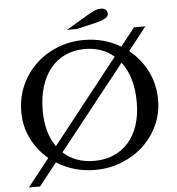

<svg xmlns="http://www.w3.org/2000/svg" viewBox="-65 -1021 1073 1163"><g transform="rotate(-5 471.5 -439.5)"><path d="M473 -780Q535 -780 591 -764.5Q647 -749 695 -720L782 -830H851L740 -689Q809 -634 849 -554.5Q889 -475 889 -379Q889 -298 856.5 -227Q824 -156 768 -103.5Q712 -51 636 -20.5Q560 10 473 10Q407 10 348.5 -7Q290 -24 239 -56L131 81H63L196 -87Q131 -141 94 -216Q57 -291 57 -379Q57 -464 89 -537Q121 -610 177 -664Q233 -718 309 -749Q385 -780 473 -780ZM473 -45Q539 -45 591.5 -68Q644 -91 681.5 -134Q719 -177 739 -238.5Q759 -300 759 -376Q759 -454 741 -516Q723 -578 688 -623L284 -113Q358 -45 473 -45ZM187 -376Q187 -239 248 -154L650 -663Q579 -725 473 -725Q407 -725 354 -700.5Q301 -676 264 -630.5Q227 -585 207 -520.5Q187 -456 187 -376ZM376 -850 506 -927Q534 -944 553.5 -952Q573 -960 593 -960Q610 -960 620.5 -951Q631 -942 631 -925Q631 -909 610.5 -897.5Q590 -886 556 -878L436 -850Z"/></g></svg>

Font: Libre Baskerville
Style: Regular
Weight: 400
Designer: Pablo Impallari, Rodrigo Fuenzalida
Foundry: Pablo Impallari, Rodrigo Fuenzalida
Version: Version 1.000; ttfautohint (v0.93) -l 8 -r 50 -G 200 -x 14 -